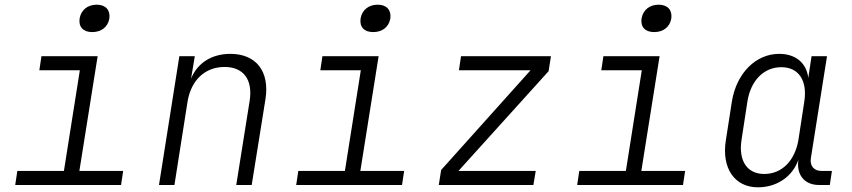

<svg xmlns="http://www.w3.org/2000/svg" viewBox="-20 -790 3640 820"><path d="M374 -653C413 -653 441 -675 447 -711C452 -747 431 -770 393 -770C354 -770 326 -747 320 -711C315 -675 335 -653 374 -653ZM45 0H497L506 -60H319L397 -550H157L148 -490H321L253 -60H54Z M659 0H725L781 -356C796 -448 856 -504 939 -504C1019 -504 1061 -451 1046 -358L989 0H1055L1114 -368C1132 -486 1073 -560 964 -560C884 -560 823 -521 796 -454L812 -550H746Z M1574 -653C1613 -653 1641 -675 1647 -711C1652 -747 1631 -770 1593 -770C1554 -770 1526 -747 1520 -711C1515 -675 1535 -653 1574 -653ZM1245 0H1697L1706 -60H1519L1597 -550H1357L1348 -490H1521L1453 -60H1254Z M1854 0H2258L2268 -60H1938L2323 -486L2333 -550H1949L1940 -490H2246L1864 -64Z M2774 -653C2813 -653 2841 -675 2847 -711C2852 -747 2831 -770 2793 -770C2754 -770 2726 -747 2720 -711C2715 -675 2735 -653 2774 -653ZM2445 0H2897L2906 -60H2719L2797 -550H2557L2548 -490H2721L2653 -60H2454Z M3217 10C3298 10 3365 -36 3390 -108C3380 -45 3415 0 3477 0H3524L3533 -60H3488C3457 -60 3438 -81 3443 -114L3512 -550H3446L3432 -457C3425 -520 3379 -560 3308 -560C3208 -560 3126 -478 3106 -358L3080 -191C3061 -72 3117 10 3217 10ZM3244 -47C3171 -47 3133 -103 3147 -193L3172 -356C3186 -446 3242 -503 3317 -503C3391 -503 3429 -446 3415 -356L3390 -193C3375 -103 3319 -47 3244 -47Z"/></svg>

Font: JetBrains Mono ExtraLight
Style: Italic
Weight: 240
Italic angle: -9°
Monospace: yes
Designer: Philipp Nurullin, Konstantin Bulenkov
Foundry: JetBrains
Version: Version 2.305